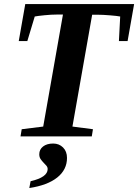

<svg xmlns="http://www.w3.org/2000/svg" viewBox="-20 -675 684 950"><path d="M81.5 0 87.4 -35.6 193.8 -48.8 291.5 -603H261.7Q234.4 -603 200.4 -599.6Q166.5 -596.2 151.9 -593.3L115.2 -471.7H72.8L105 -654.8H643.6L611.3 -471.7H568.4L574.7 -593.3Q561 -596.2 524.7 -599.1Q488.3 -602.1 464.8 -602.1H436L338.4 -48.8L439.9 -35.6L434.1 0ZM243.2 35.2Q272.5 35.2 292 54.7Q311.5 74.2 311.5 106.4Q311.5 164.6 263.4 203.1Q215.3 241.7 125 255.4L131.3 221.7Q215.8 202.1 215.8 161.6Q215.8 151.9 209.2 144.5Q202.6 137.2 195.1 129.4Q187.5 121.6 180.9 112.1Q174.3 102.5 174.3 88.4Q174.3 64.5 193.1 49.8Q211.9 35.2 243.2 35.2Z"/></svg>

Font: Liberation Serif
Style: Bold Italic
Weight: 700
Italic angle: -16.333°
Designer: Steve Matteson
Foundry: Ascender Corporation
Version: Version 2.1.5